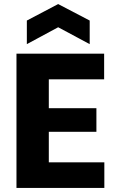

<svg xmlns="http://www.w3.org/2000/svg" viewBox="-20 -924 567 944"><path d="M61 0V-660H220V0ZM172 0V-126H493V0ZM172 -276V-392H454V-276ZM172 -534V-660H492V-534ZM112 -707V-823L266 -904L421 -823V-707L266 -790Z"/></svg>

Font: Bricolage Grotesque SemiCondensed ExtraBold
Style: Regular
Weight: 800
Width: 4
Designer: Mathieu Triay
Foundry: Atelier Triay
Version: Version 1.001;gftools[0.9.33.dev8+g029e19f]